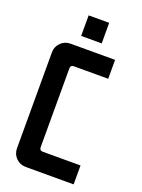

<svg xmlns="http://www.w3.org/2000/svg" viewBox="-151 -873 696 941"><g transform="rotate(20 196.5 -402.0)"><path d="M142.9 -803.6H250V-696.4H142.9ZM107.1 -642.9H339.3V-544.3H160.7Q142.9 -544.3 142.9 -526.4V-116.4Q142.9 -98.6 160.7 -98.6H357.1V0H107.1Q77.1 0 56.4 -20.7Q35.7 -41.4 35.7 -71.4V-571.4Q35.7 -601.4 56.4 -622.1Q77.1 -642.9 107.1 -642.9Z"/></g></svg>

Font: Aire Exterior
Style: Regular
Weight: 400
Width: 4
Designer: Jayvee Enaguas (HarvettFox96)
Version: 20190503.02